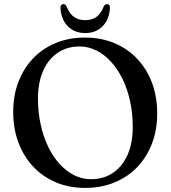

<svg xmlns="http://www.w3.org/2000/svg" viewBox="-20 -900 834 938"><path d="M395 -716.5Q474 -716.5 539 -689.2Q604 -662 650.8 -612.2Q697.5 -562.5 722.8 -494.8Q748 -427 748 -345.5Q748 -266 722.8 -199.5Q697.5 -133 651 -84.2Q604.5 -35.5 539.8 -8.8Q475 18 396 18Q317.5 18 253 -9.2Q188.5 -36.5 141.8 -86.5Q95 -136.5 69.8 -204.2Q44.5 -272 44.5 -353.5Q44.5 -433 69.8 -499.2Q95 -565.5 141.2 -614.2Q187.5 -663 252 -689.8Q316.5 -716.5 395 -716.5ZM628.5 -280.5Q628.5 -346.5 615.5 -405.8Q602.5 -465 578.8 -513.8Q555 -562.5 522.5 -598.2Q490 -634 450.8 -653.5Q411.5 -673 368.5 -673Q307.5 -673 262 -642.2Q216.5 -611.5 191 -554.5Q165.5 -497.5 165.5 -418Q165.5 -352 178.5 -292.5Q191.5 -233 215 -184Q238.5 -135 271 -99.2Q303.5 -63.5 342.2 -44Q381 -24.5 424.5 -24.5Q485.5 -24.5 531.5 -55.2Q577.5 -86 603 -143.2Q628.5 -200.5 628.5 -280.5ZM396.5 -801.5Q429 -801.5 451 -817.2Q473 -833 486.5 -868Q490 -874.5 494 -877.2Q498 -880 502.5 -880Q509.5 -880 513.8 -874.8Q518 -869.5 517 -860Q513.5 -804 480.8 -771.2Q448 -738.5 396.5 -738.5Q344.5 -738.5 311.8 -771.2Q279 -804 275.5 -860Q275 -869.5 279 -874.8Q283 -880 290 -880Q294.5 -880 298.2 -877.2Q302 -874.5 305.5 -868Q319.5 -832.5 342 -817Q364.5 -801.5 396.5 -801.5Z"/></svg>

Font: Fraunces 16pt
Style: Regular
Weight: 400
Version: Version 1.000;[b76b70a41]